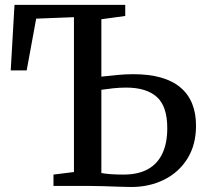

<svg xmlns="http://www.w3.org/2000/svg" viewBox="-20 -763 842 788"><path d="M518 4.5Q496.5 4.5 465.2 3.2Q434 2 400.8 1Q367.5 0 339.5 0H199.5V-46.5L283.5 -57V-692.5L128.5 -686.5L89.5 -474H24L39.5 -743H494V-697.5L396 -684V-448.5Q427 -452 460.5 -455.2Q494 -458.5 527 -458.5Q655.5 -458.5 720 -404.5Q784.5 -350.5 784.5 -247Q784.5 -169 749.5 -112.5Q714.5 -56 654 -25.8Q593.5 4.5 518 4.5ZM487 -46.5Q546.5 -46.5 586.2 -68.2Q626 -90 646.2 -132.5Q666.5 -175 666.5 -236.5Q666.5 -327 623.5 -365.2Q580.5 -403.5 498 -403.5Q471.5 -403.5 445.5 -400.8Q419.5 -398 396 -394.5V-53Q410 -50 434 -48.2Q458 -46.5 487 -46.5Z"/></svg>

Font: Merriweather 36pt Medium
Style: Regular
Weight: 500
Version: Version 2.100